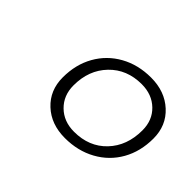

<svg xmlns="http://www.w3.org/2000/svg" viewBox="-77 -843 579 579"><g transform="rotate(45 213.0 -553.5)"><path d="M102 -522Q102 -577 126 -619.5Q150 -662 193 -686Q236 -710 291 -710Q350 -710 388 -675Q426 -640 426 -585Q426 -530 402 -487.5Q378 -445 334.5 -421Q291 -397 236 -397Q177 -397 139.5 -432Q102 -467 102 -522ZM385 -579Q385 -622 357 -649Q329 -676 285 -676Q222 -676 182 -634.5Q142 -593 142 -528Q142 -485 170 -457.5Q198 -430 242 -430Q306 -430 345.5 -471.5Q385 -513 385 -579Z"/></g></svg>

Font: Fahkwang Light
Style: Italic
Weight: 300
Italic angle: -10°
Version: Version 1.000; ttfautohint (v1.6)